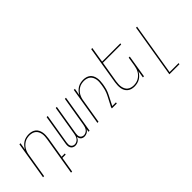

<svg xmlns="http://www.w3.org/2000/svg" viewBox="2 -1508 2496 2496"><g transform="rotate(-45 1250.0 -260.0)"><path d="M316 215 403 -310Q407 -334 408.5 -358Q410 -382 406 -405Q402 -428 391.5 -448.5Q381 -469 364 -483Q347 -497 324 -503.5Q301 -510 277 -510Q255 -510 231.5 -505Q208 -500 187.5 -488Q167 -476 149.5 -458.5Q132 -441 120 -420Q108 -399 101 -376.5Q94 -354 91 -331L36 0H16L102 -520H122L105 -421Q117 -445 136.5 -466.5Q156 -488 179 -502Q202 -516 228.5 -522Q255 -528 281 -528Q308 -528 333 -521Q358 -514 377.5 -498.5Q397 -483 408.5 -460.5Q420 -438 424.5 -412.5Q429 -387 428 -360.5Q427 -334 423 -307L375 -18H435L432 0H372L336 215Z M604 8Q584 8 566.5 -1.5Q549 -11 540 -28.5Q531 -46 530.5 -67Q530 -88 534 -108L602 -520H622L553 -105Q550 -88 550.5 -71Q551 -54 558 -40Q565 -26 579.5 -18Q594 -10 611 -10Q628 -10 646 -19Q664 -28 675.5 -43Q687 -58 693 -76Q699 -94 702 -112L770 -520H790L721 -105Q718 -88 718.5 -71Q719 -54 726 -40Q733 -26 747.5 -18Q762 -10 779 -10Q797 -10 814.5 -19Q832 -28 843.5 -43Q855 -58 861 -76Q867 -94 870 -112L938 -520H958L872 0H852L859 -42Q852 -31 843 -21Q834 -11 822 -4.5Q810 2 797.5 5Q785 8 773 8Q758 8 744.5 3.5Q731 -1 721.5 -10Q712 -19 706.5 -32Q701 -45 699 -59Q693 -45 684 -32Q675 -19 662 -10Q649 -1 634 3.5Q619 8 604 8Z M1016 0 1102 -520H1122L1105 -421Q1117 -445 1136.5 -466.5Q1156 -488 1179 -502Q1202 -516 1228.5 -522Q1255 -528 1281 -528Q1308 -528 1333 -521Q1358 -514 1377.5 -498.5Q1397 -483 1408.5 -460.5Q1420 -438 1424.5 -412.5Q1429 -387 1428 -360.5Q1427 -334 1423 -307Q1419 -287 1415.5 -267Q1412 -247 1406 -227Q1400 -207 1392 -187.5Q1384 -168 1374 -149L1307 -18H1375L1372 0H1282L1285 -18L1357 -157Q1366 -175 1374 -194Q1382 -213 1387 -232Q1392 -251 1396 -270.5Q1400 -290 1403 -309V-310Q1407 -334 1408.5 -358Q1410 -382 1406 -405Q1402 -428 1391.5 -448.5Q1381 -469 1364 -483Q1347 -497 1324 -503.5Q1301 -510 1277 -510Q1255 -510 1231.5 -505Q1208 -500 1187.5 -488Q1167 -476 1149.5 -458.5Q1132 -441 1120 -420Q1108 -399 1101 -376.5Q1094 -354 1091 -331L1036 0Z M1692 8Q1665 8 1640.5 1Q1616 -6 1596.5 -21.5Q1577 -37 1565 -59.5Q1553 -82 1549 -107.5Q1545 -133 1546 -159.5Q1547 -186 1551 -213L1637 -735H1657L1622 -520H1958L1955 -502H1619L1570 -210Q1567 -186 1565.5 -162Q1564 -138 1568 -115Q1572 -92 1582 -71.5Q1592 -51 1609.5 -37Q1627 -23 1649.5 -16.5Q1672 -10 1696 -10Q1718 -10 1741.5 -15Q1765 -20 1786 -32Q1807 -44 1824.5 -61.5Q1842 -79 1854 -100Q1866 -121 1872.5 -143.5Q1879 -166 1883 -189L1903 -312H1923L1872 0H1852L1868 -99Q1856 -75 1837 -53.5Q1818 -32 1794.5 -18Q1771 -4 1744.5 2Q1718 8 1692 8Z M2124 215 2246 -520H2265L2146 197H2312L2309 215Z"/></g></svg>

Font: Iosevka Term Curly Thin
Style: Italic
Weight: 100
Italic angle: -9°
Designer: Belleve Invis
Foundry: Belleve Invis
Version: Version 32.3.0